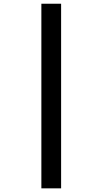

<svg xmlns="http://www.w3.org/2000/svg" viewBox="-20 -780 556 1040"><path d="M204.1 240.2H311V-759.8H204.1Z"/></svg>

Font: Noto Reveo Sans
Style: Bold
Weight: 700
Designer: Monotype Design team
Foundry: Monotype Imaging Inc.
Version: Version 1.04